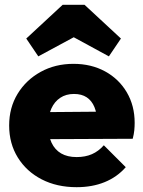

<svg xmlns="http://www.w3.org/2000/svg" viewBox="-20 -766 594 797"><path d="M298 11Q216 11 153 -21.5Q90 -54 54 -112Q18 -170 18 -245Q18 -319 53 -376.5Q88 -434 148.5 -467.5Q209 -501 285 -501Q359 -501 416.5 -469.5Q474 -438 506.5 -382.5Q539 -327 539 -256Q539 -241 537.5 -225.5Q536 -210 531 -190L100 -188V-300L462 -303L384 -254Q383 -295 372 -321.5Q361 -348 340 -362Q319 -376 287 -376Q254 -376 230 -360Q206 -344 193 -315Q180 -286 180 -245Q180 -203 194 -173.5Q208 -144 234 -129Q260 -114 298 -114Q334 -114 361.5 -126Q389 -138 411 -163L502 -72Q466 -31 414.5 -10Q363 11 298 11ZM139 -532 89 -606 240 -746H331L482 -606L432 -532L217 -649L354 -648Z"/></svg>

Font: Outfit Thin ExtraBold
Style: Regular
Weight: 800
Version: Version 1.100;gftools[0.9.27]